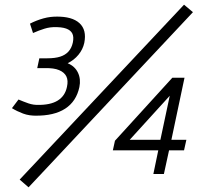

<svg xmlns="http://www.w3.org/2000/svg" viewBox="-20 -743 863 820"><path d="M130 -249 139 -295Q195 -294 226.5 -313.5Q258 -333 266 -372Q272 -399 263.5 -416.5Q255 -434 232.5 -443.5Q210 -453 173 -452L182 -494Q215 -494 237 -501Q259 -508 272.5 -523Q286 -538 291 -561Q296 -585 289 -599.5Q282 -614 262.5 -621Q243 -628 210 -627L220 -672Q288 -673 319.5 -644Q351 -615 340 -560Q334 -532 315 -509Q296 -486 269 -473Q300 -460 313 -432.5Q326 -405 319 -371Q306 -310 258.5 -279Q211 -248 130 -249ZM139 -249Q105 -248 78.5 -258Q52 -268 31 -281L59 -318Q80 -309 101.5 -301.5Q123 -294 148 -295ZM139 -452 148 -494H191L182 -452ZM121 -602 108 -642Q135 -656 165.5 -664.5Q196 -673 229 -672L219 -627Q194 -628 170 -620.5Q146 -613 121 -602ZM766 -723 804 -691 102 57 64 24ZM716 -411H768L712 -146H776L766 -101H702L680 0H635L656 -101H462L471 -142ZM665 -146 705 -334 534 -146Z"/></svg>

Font: Epunda Sans Light
Style: Italic
Weight: 300
Italic angle: -12.0243°
Designer: Simon Atzbach
Foundry: typofactur
Version: Version 2.204